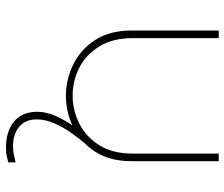

<svg xmlns="http://www.w3.org/2000/svg" viewBox="-76 -474 768 657"><g transform="rotate(90 308.5 -146.0)"><path d="M308 13Q253 13 201.5 -12Q150 -37 117.5 -87Q85 -137 85 -211V-510H111V-215Q111 -147 139.5 -101Q168 -55 213 -32.5Q258 -10 307 -10Q358 -10 403.5 -33Q449 -56 477.5 -101.5Q506 -147 506 -215V-510H532V-211Q532 -137 499.5 -87Q467 -37 415.5 -12Q364 13 308 13ZM485 218Q430 218 396.5 190.5Q363 163 363 111Q363 79 378.5 45.5Q394 12 414.5 -16.5Q435 -45 451.5 -64Q468 -83 471 -86L490 -74Q487 -71 471.5 -52.5Q456 -34 436.5 -7Q417 20 403 51.5Q389 83 389 113Q389 151 414 172.5Q439 194 482 194Q494 194 507 191.5Q520 189 536 185V210Q532 211 518.5 214.5Q505 218 485 218Z"/></g></svg>

Font: MuseoModerno Thin Thin
Style: Regular
Weight: 250
Version: Version 1.003